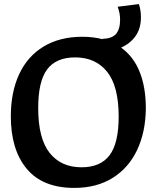

<svg xmlns="http://www.w3.org/2000/svg" viewBox="-20 -910 785 940"><path d="M694 -380Q693 -264 651.5 -176Q610 -88 531.5 -39Q453 10 344 10Q189 10 111 -83.5Q33 -177 33 -340Q33 -459 74 -547Q115 -635 194 -682.5Q273 -730 383 -730Q437 -730 482 -718V-720Q529 -721 548.5 -744.5Q568 -768 568 -814Q568 -846 556 -877L660 -890Q670 -860 670 -826Q670 -771 644 -734Q618 -697 573 -677Q634 -633 664 -557.5Q694 -482 694 -380ZM561 -339Q561 -488 504.5 -558.5Q448 -629 348 -629Q255 -629 211 -570.5Q167 -512 167 -381Q167 -232 223 -161.5Q279 -91 379 -91Q472 -91 516.5 -150Q561 -209 561 -339Z"/></svg>

Font: Enriqueta SemiBold
Style: Regular
Weight: 600
Designer: Viviana Monsalve, Gustavo Ibarra
Foundry: 72Puntos
Version: Version 2.000